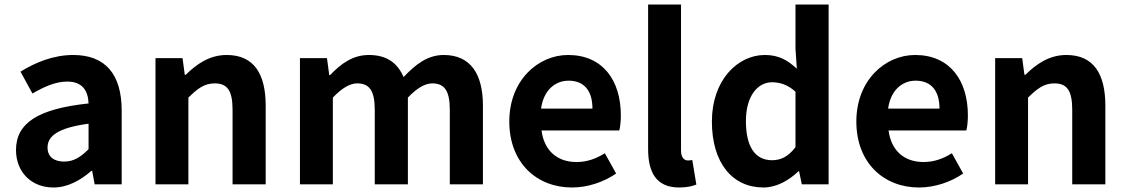

<svg xmlns="http://www.w3.org/2000/svg" viewBox="-20 -818 4998 852"><path d="M217 14C281 14 337 -18 386 -60H389L400 0H520V-327C520 -489 447 -574 305 -574C217 -574 137 -541 71 -500L124 -403C176 -433 226 -456 278 -456C347 -456 371 -414 373 -359C148 -335 51 -272 51 -152C51 -57 117 14 217 14ZM265 -101C222 -101 191 -120 191 -164C191 -214 237 -251 373 -269V-156C338 -121 307 -101 265 -101Z M670 0H816V-385C858 -426 887 -448 933 -448C988 -448 1012 -417 1012 -331V0H1159V-349C1159 -490 1107 -574 986 -574C910 -574 853 -534 804 -486H800L790 -560H670Z M1311 0H1457V-385C1497 -427 1533 -448 1565 -448C1618 -448 1643 -417 1643 -331V0H1790V-385C1830 -427 1866 -448 1898 -448C1951 -448 1976 -417 1976 -331V0H2123V-349C2123 -490 2068 -574 1949 -574C1876 -574 1822 -530 1771 -476C1744 -538 1697 -574 1617 -574C1544 -574 1492 -534 1445 -485H1441L1431 -560H1311Z M2518 14C2588 14 2659 -10 2714 -48L2664 -138C2624 -113 2584 -99 2538 -99C2455 -99 2395 -147 2383 -239H2728C2732 -252 2735 -279 2735 -306C2735 -461 2655 -574 2501 -574C2367 -574 2240 -461 2240 -279C2240 -95 2362 14 2518 14ZM2381 -336C2392 -418 2444 -460 2503 -460C2575 -460 2609 -412 2609 -336Z M2994 14C3028 14 3053 8 3070 1L3052 -108C3042 -106 3038 -106 3032 -106C3018 -106 3002 -117 3002 -150V-798H2856V-157C2856 -53 2892 14 2994 14Z M3368 14C3426 14 3482 -18 3523 -58H3526L3538 0H3657V-798H3510V-601L3516 -513C3476 -550 3437 -574 3374 -574C3253 -574 3139 -462 3139 -279C3139 -96 3229 14 3368 14ZM3406 -107C3332 -107 3290 -165 3290 -281C3290 -393 3343 -453 3406 -453C3441 -453 3476 -442 3510 -411V-165C3478 -123 3445 -107 3406 -107Z M4058 14C4128 14 4199 -10 4254 -48L4204 -138C4164 -113 4124 -99 4078 -99C3995 -99 3935 -147 3923 -239H4268C4272 -252 4275 -279 4275 -306C4275 -461 4195 -574 4041 -574C3907 -574 3780 -461 3780 -279C3780 -95 3902 14 4058 14ZM3921 -336C3932 -418 3984 -460 4043 -460C4115 -460 4149 -412 4149 -336Z M4396 0H4542V-385C4584 -426 4613 -448 4659 -448C4714 -448 4738 -417 4738 -331V0H4885V-349C4885 -490 4833 -574 4712 -574C4636 -574 4579 -534 4530 -486H4526L4516 -560H4396Z"/></svg>

Font: Noto Sans CJK KR Bold
Style: Regular
Weight: 700
Designer: Ryoko NISHIZUKA (kana & ideographs); Paul D. Hunt (Latin, Greek & Cyrillic); Wenlong ZHANG (bopomofo); Sandoll Communica
Foundry: Adobe Systems Incorporated
Version: Version 1.004;PS 1.004;hotconv 1.0.82;makeotf.lib2.5.63406